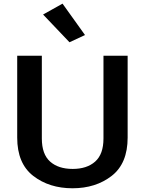

<svg xmlns="http://www.w3.org/2000/svg" viewBox="-20 -1016 793 1051"><path d="M74.2 -262.7Q74.2 -121.1 161.9 -53.2Q249.5 14.6 377 14.6Q503.9 14.6 591.3 -53.2Q678.7 -121.1 678.7 -262.7V-710.9H546.4V-257.8Q546.4 -171.9 501 -131.6Q455.6 -91.3 377.9 -91.3Q299.3 -91.3 254.2 -131.6Q209 -171.9 209 -257.8V-710.9H74.2ZM360.4 -784.7 445.3 -824.2 322.3 -996.1 215.8 -936.5Z"/></svg>

Font: Roboto Flex
Style: wght 600 wdth 140 opsz 13.0 GRAD 0.00 slnt 0.00 XTRA 468 XOPQ 96 YOPQ 79 YTLC 514 YTUC 712 YTAS 750 YTDE -203.00 YTFI 738
Weight: 600
Width: 8
Designer: Berlow after Robertson
Foundry: Google
Version: Version 3.100